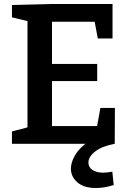

<svg xmlns="http://www.w3.org/2000/svg" viewBox="-20 -722 653 964"><path d="M484 -180H557L556 0H40V-62L135 -87L118 -62V-637L135 -612L40 -635V-697L239 -702H545V-529H471L452 -631L476 -613H221L241 -633V-381L221 -401H468V-315H221L241 -337V-69L221 -89H488L464 -69ZM462 222Q401 222 368.5 193.5Q336 165 336 125Q336 93 357 57Q378 21 422.5 -10Q467 -41 536 -54L556 0Q492 12 458 38.5Q424 65 424 94Q424 118 444.5 131.5Q465 145 498 145Q509 145 520.5 143.5Q532 142 544 140L551 207Q526 215 503.5 218.5Q481 222 462 222Z"/></svg>

Font: Bitter Thin SemiBold
Style: Regular
Weight: 600
Version: Version 2.002